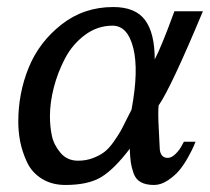

<svg xmlns="http://www.w3.org/2000/svg" viewBox="-20 -514 597 546"><path d="M557 -482Q466 -264 431 -214Q429 -192 431.5 -147.5Q434 -103 434 -97Q434 -65 457 -65Q468 -65 479.5 -76.5Q491 -88 497 -100L503 -111H536Q534 -106 530.5 -97.5Q527 -89 515.5 -68Q504 -47 491 -31Q478 -15 458 -1.5Q438 12 418 12Q395 12 380.5 4Q366 -4 360 -21Q354 -38 352 -52Q350 -66 349 -91Q305 -33 268 -10.5Q231 12 166 12Q127 12 98.5 -6Q70 -24 56.5 -53.5Q43 -83 37.5 -111Q32 -139 32 -168Q32 -249 61.5 -321.5Q91 -394 154.5 -444Q218 -494 302 -494Q365 -494 392.5 -457Q420 -420 420 -345Q430 -364 444 -398.5Q458 -433 467 -458L476 -482ZM354 -202Q375 -314 359 -377.5Q343 -441 300 -441Q257 -441 221.5 -414.5Q186 -388 165 -348Q144 -308 133 -265Q122 -222 122 -184Q122 -154 127.5 -128Q133 -102 152 -79.5Q171 -57 202 -57Q225 -57 244.5 -64.5Q264 -72 277 -82Q290 -92 303 -110.5Q316 -129 322.5 -140.5Q329 -152 339.5 -173.5Q350 -195 354 -202Z"/></svg>

Font: Veleka
Style: Italic
Weight: 400
Italic angle: -12°
Designer: Stefan Peev, Context Ltd, 2016; SIL International, 1997-2014.
Foundry: Stefan Peev, Context Ltd, 2016
Version: Version 1.000